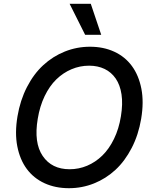

<svg xmlns="http://www.w3.org/2000/svg" viewBox="-20 -984 808 1014"><path d="M725.5 -356.5Q711.3 -272 675.6 -202.8Q639.9 -133.5 589.7 -87Q539.4 -40.5 476.4 -15.3Q413.4 9.9 344.1 9.9Q272.4 9.9 215.2 -16.3Q158 -42.6 121.6 -91.6Q85.2 -140.6 71.4 -211.1Q57.5 -281.6 72.4 -370Q86.6 -454.5 122.3 -524Q158 -593.4 208.5 -639.9Q258.9 -686.4 322.3 -711.8Q385.7 -737.2 455.3 -737.2Q526.6 -737.2 583.5 -710.9Q640.3 -684.7 676.5 -635.5Q712.7 -586.3 726.6 -515.6Q740.4 -445 725.5 -356.5ZM618.6 -370Q629.3 -435.4 621.8 -485.3Q614.3 -535.2 591.3 -568.9Q568.2 -602.6 532.3 -619.9Q496.4 -637.1 450.6 -637.1Q402 -637.1 357.8 -618.4Q313.6 -599.8 277.5 -564.8Q241.5 -529.8 215.7 -476.2Q190 -422.6 179.3 -356.5Q158 -230.1 205.6 -160.2Q253.2 -90.2 347.7 -90.2Q396.3 -90.2 440.3 -108.8Q484.4 -127.5 520.2 -162.3Q556.1 -197.1 582 -250.4Q608 -303.6 618.6 -370ZM429.7 -800.1 347.7 -963.8H459.5L514.6 -800.1Z"/></svg>

Font: Karasuma Gothic
Style: Medium Italic
Weight: 500
Italic angle: 9.39998°
Designer: Rasmus Andersson / Ryoko Nishizuka
Foundry: Genbu
Version: Version 1.00